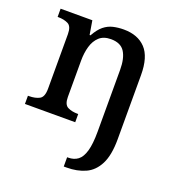

<svg xmlns="http://www.w3.org/2000/svg" viewBox="-141 -659 927 1012"><g transform="rotate(20 323.0 -153.5)"><path d="M330 240V188H336Q368 188 390 171.5Q412 155 423.5 115Q435 75 435 6V-340Q435 -405 412.5 -440.5Q390 -476 335 -476Q294 -476 270 -454Q246 -432 235.5 -395.5Q225 -359 225 -316V-112Q225 -69 248 -57.5Q271 -46 304 -46H307V0H25V-46H31Q65 -46 88.5 -58Q112 -70 112 -117V-423Q112 -467 89 -478.5Q66 -490 33 -490H30V-536H208L221 -458H226Q247 -496 270.5 -515Q294 -534 322 -540.5Q350 -547 381 -547Q460 -547 504 -500.5Q548 -454 548 -352V8Q548 97 522 148Q496 199 450.5 219.5Q405 240 346 240Z"/></g></svg>

Font: Noto Serif Khojki Medium
Style: Regular
Weight: 500
Version: Version 2.003